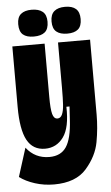

<svg xmlns="http://www.w3.org/2000/svg" viewBox="-62 -732 527 913"><g transform="rotate(-5 201.0 -275.5)"><path d="M-5 93 38 -43Q59 -16 86.5 -2.5Q114 11 148 11Q203 11 229 -28Q255 -67 260 -155L264 -220H249Q252 -121 219 -75.5Q186 -30 131 -30Q73 -30 45.5 -80.5Q18 -131 18 -239V-528H172V-274Q172 -216 178.5 -192Q185 -168 202 -168Q217 -168 224.5 -184.5Q232 -201 234 -230Q236 -259 236 -310V-528H389V-170Q389 -106 377 -40Q365 26 314 84.5Q263 143 159 143Q111 143 67.5 129Q24 115 -5 93ZM214 -630Q214 -663 232 -678.5Q250 -694 284 -694Q318 -694 335.5 -678.5Q353 -663 353 -630Q353 -596 335.5 -581Q318 -566 284 -566Q250 -566 232 -581Q214 -596 214 -630ZM55 -631Q55 -664 73 -679Q91 -694 124 -694Q158 -694 176.5 -679Q195 -664 195 -631Q195 -596 177 -581Q159 -566 124 -566Q90 -566 72.5 -581Q55 -596 55 -631Z"/></g></svg>

Font: Bricolage Grotesque 96pt Condensed ExBd
Style: Regular
Weight: 800
Width: 3
Designer: Mathieu Triay
Foundry: Atelier Triay
Version: Version 1.001;Glyphs 3.2 (3207)